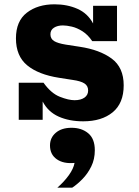

<svg xmlns="http://www.w3.org/2000/svg" viewBox="-20 -556 645 891"><path d="M67 0V-172H182Q217 -123 257.5 -107Q298 -91 326 -91Q355 -91 372 -103Q389 -115 389 -136Q389 -158 371.5 -169Q354 -180 318 -185L254 -195Q158 -210 106 -253Q54 -296 54 -378Q54 -458 104.5 -497Q155 -536 233 -536Q292 -536 339.5 -515Q387 -494 412 -447V-529H523V-365H408Q388 -395 362.5 -411Q337 -427 313 -432.5Q289 -438 272 -438Q247 -438 230.5 -427.5Q214 -417 214 -397Q214 -376 231 -365.5Q248 -355 285 -349L350 -339Q443 -325 498.5 -284Q554 -243 554 -160Q554 -77 503 -35Q452 7 366 7Q301 7 252 -15Q203 -37 178 -85V0ZM246 315Q278 287 299.5 257Q321 227 326 200Q275 205 243.5 183Q212 161 212 119Q212 83 239 60Q266 37 312 37Q359 37 389.5 62.5Q420 88 420 141Q420 183 403.5 216.5Q387 250 362.5 275Q338 300 315 315Z"/></svg>

Font: Montagu Slab 16pt
Style: Bold
Weight: 700
Designer: Florian Karsten
Foundry: Florian Karsten
Version: Version 1.000; ttfautohint (v1.8.3)